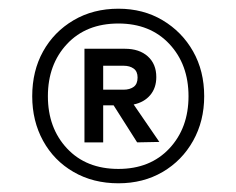

<svg xmlns="http://www.w3.org/2000/svg" viewBox="-20 -728 542 441"><path d="M54 -507Q54 -565 79 -610Q104 -655 149 -681.5Q194 -708 252 -708Q309 -708 353.5 -681.5Q398 -655 423.5 -610Q449 -565 449 -507Q449 -450 423.5 -404.5Q398 -359 353.5 -333Q309 -307 252 -307Q194 -307 149 -333Q104 -359 79 -404.5Q54 -450 54 -507ZM90 -507Q90 -434 134 -387Q178 -340 252 -340Q325 -340 369 -387Q413 -434 413 -507Q413 -580 369 -627Q325 -674 252 -674Q178 -674 134 -627Q90 -580 90 -507ZM295 -401 241 -486H217V-401H174V-616H267Q300 -616 319.5 -598.5Q339 -581 339 -551Q339 -526 325 -509.5Q311 -493 287 -488L346 -402ZM264 -577H217V-522H264Q278 -522 287 -528.5Q296 -535 296 -550Q296 -564 287 -570.5Q278 -577 264 -577Z"/></svg>

Font: Poppins Light
Style: Regular
Weight: 300
Designer: Ninad Kale (Devanagari), Jonny Pinhorn (Latin)
Version: Version 5.002